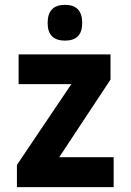

<svg xmlns="http://www.w3.org/2000/svg" viewBox="-20 -774 540 794"><path d="M50 0V-92L275 -426H57V-549H437V-445L225 -124H450V0ZM249 -606Q320 -606 320 -679Q320 -754 249 -754Q177 -754 177 -679Q177 -606 249 -606Z"/></svg>

Font: Noto Sans Mono Condensed Extra
Style: Regular
Weight: 800
Width: 3
Designer: Monotype Design Team
Foundry: Monotype Imaging Inc.
Version: Version 1.900